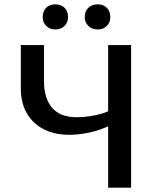

<svg xmlns="http://www.w3.org/2000/svg" viewBox="-20 -866 725 886"><path d="M479 0V-658H585V0ZM299 -244Q232 -244 182 -269.5Q132 -295 104 -343Q76 -391 76 -457V-658H183V-492Q183 -412 220.5 -368.5Q258 -325 335 -325Q362 -325 393 -329.5Q424 -334 451 -342Q478 -350 492 -361L541 -322Q513 -298 472 -280Q431 -262 385.5 -253Q340 -244 299 -244ZM235 -730Q209 -730 193 -746.5Q177 -763 177 -787Q177 -814 193 -830Q209 -846 235 -846Q262 -846 278 -830Q294 -814 294 -787Q294 -763 278 -746.5Q262 -730 235 -730ZM431 -730Q404 -730 387.5 -746.5Q371 -763 371 -787Q371 -814 387.5 -830Q404 -846 431 -846Q457 -846 473 -830Q489 -814 489 -787Q489 -763 473 -746.5Q457 -730 431 -730Z"/></svg>

Font: Ysabeau Infant SemiBold
Style: Regular
Weight: 600
Designer: Christian Thalmann (Catharsis Fonts)
Version: Version 2.002; featfreeze: ss01,ss02,lnum